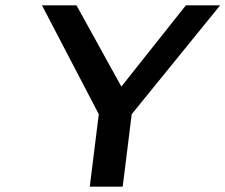

<svg xmlns="http://www.w3.org/2000/svg" viewBox="-20 -713 849 723"><path d="M809 -693H680L437 -387L268 -693H138L352 -283L318 -10H442L476 -283Z"/></svg>

Font: Bluebird
Style: LiExtObl
Weight: 300
Designer: Jasper
Foundry: Cannot Into Space Fonts
Version: Version 0.98